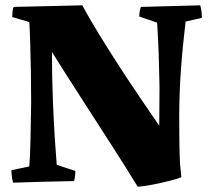

<svg xmlns="http://www.w3.org/2000/svg" viewBox="-20 -680 794 721"><path d="M497 21Q453 -51 399 -135Q345 -219 287.5 -308Q230 -397 175 -485Q175 -439 176 -390Q177 -341 179 -294Q182 -220 186 -157.5Q190 -95 193 -61L263 -38Q263 -17 258 0Q200 1 143 2.5Q86 4 29 6Q26 -6 24.5 -17.5Q23 -29 23 -41L90 -55Q93 -91 94.5 -154Q96 -217 97 -296Q97 -350 96 -409Q95 -468 93.5 -518.5Q92 -569 90 -597L26 -616Q26 -626 27 -635.5Q28 -645 31 -654Q96 -655 160.5 -657Q225 -659 289 -660Q317 -608 354 -548Q391 -488 430.5 -427Q470 -366 508.5 -309.5Q547 -253 578 -208Q578 -244 578.5 -281Q579 -318 579 -354Q578 -414 576 -474.5Q574 -535 570 -595L503 -618Q503 -637 509 -654Q564 -656 620.5 -657Q677 -658 732 -660Q738 -638 738 -613L677 -599Q666 -509 659.5 -419Q653 -329 653 -238Q653 -204 653.5 -154.5Q654 -105 656 -65L661 -15Q657 -12 635.5 -6Q614 0 585.5 6.5Q557 13 532 17Q507 21 497 21Z"/></svg>

Font: Labrada ExtraBold
Style: Regular
Weight: 800
Designer: Mercedes Jáuregui
Foundry: Omnibus-Type Team
Version: Version 1.000; ttfautohint (v1.8.4.7-5d5b)